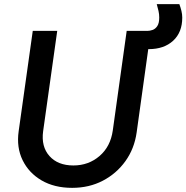

<svg xmlns="http://www.w3.org/2000/svg" viewBox="-20 -894 899 926"><path d="M328 12Q242 12 180.5 -24Q119 -60 89 -121.5Q59 -183 70 -261L138 -745H256L188 -261Q178 -187 218.5 -141.5Q259 -96 334 -96Q407 -96 460 -141.5Q513 -187 524 -265L591 -745H691Q702 -745 715.5 -749.5Q729 -754 738.5 -768Q748 -782 748 -810Q748 -825 744.5 -841Q741 -857 736 -874H845Q851 -858 855 -841.5Q859 -825 859 -809Q859 -738 815 -697.5Q771 -657 697 -657H695L639 -255Q628 -177 585 -117Q542 -57 476 -22.5Q410 12 328 12Z"/></svg>

Font: Plus Jakarta Sans SemiBold
Style: Italic
Weight: 600
Italic angle: -8°
Designer: Gumpita Rahayu
Foundry: Tokotype
Version: Version 2.071; ttfautohint (v1.8.4.7-5d5b);gftools[0.9.29]